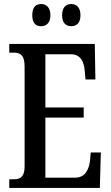

<svg xmlns="http://www.w3.org/2000/svg" viewBox="-20 -932 549 952"><path d="M334 -802C357 -802 379 -816 379 -856C379 -898 357 -912 334 -912C309 -912 288 -898 288 -856C288 -816 309 -802 334 -802ZM184 -802C207 -802 230 -816 230 -856C230 -898 207 -912 184 -912C159 -912 140 -898 140 -856C140 -816 159 -802 184 -802ZM26 0H475L480 -176H430L426 -133C420 -89 401 -51 352 -51H205V-349H395V-399H205V-663H332C379 -663 397 -626 400 -581L404 -538H453L450 -714H26V-671H47C78 -671 102 -662 102 -602V-107C102 -55 81 -43 47 -43H26Z"/></svg>

Font: Noto Serif Bengali ExtraCondensed Medium
Style: Regular
Weight: 500
Width: 2
Designer: Juan Bruce, Universal Thirst, Indian Type Foundry and the Monotype Design Team.
Foundry: Monotype Imaging Inc.
Version: Version 2.003